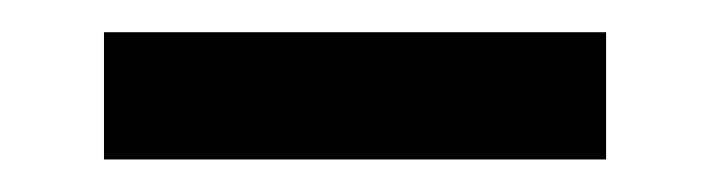

<svg xmlns="http://www.w3.org/2000/svg" viewBox="-20 -346 436 118"><path d="M43.9 -248V-326.2H352.5V-248Z"/></svg>

Font: Post No Bills Colombo
Style: SemiBold
Weight: 700
Designer: Kosala Senevirathne, Siva Puranthara, Lasantha Premarathna, Tharique Azeez
Foundry: Mooniak
Version: Version 1.220 ; ttfautohint (v1.5)